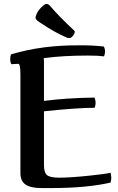

<svg xmlns="http://www.w3.org/2000/svg" viewBox="-20 -945 603 978"><path d="M233 -917Q282 -860 357 -790Q361 -787 361 -783Q361 -778 356.5 -770Q352 -762 346 -756.5Q340 -751 333 -751Q328 -751 324 -752Q307 -759 280 -772.5Q253 -786 226 -803Q199 -820 180 -832.5Q161 -845 161 -855Q161 -862 167 -875Q173 -888 182 -898.5Q191 -909 200.5 -917Q210 -925 217 -925Q225 -925 233 -917ZM462 -396Q373 -396 204 -378V-105Q204 -65 220 -52.5Q236 -40 282 -40Q336 -40 428.5 -49.5Q521 -59 543 -65Q547 -45 547 -39Q547 -31 543 -15Q424 13 236 13H192Q136 13 110 -5Q84 -23 84 -63V-565Q84 -620 73 -620L38 -618Q32 -628 32 -644Q32 -657 36 -668Q196 -716 384 -714Q448 -715 509 -708Q515 -696 515 -682Q515 -671 510 -658Q480 -662 427 -662Q302 -662 203 -649Q204 -644 204 -630V-431Q318 -446 461 -448Q467 -436 467 -419Q467 -409 462 -396Z"/></svg>

Font: Federant
Style: Medium
Weight: 500
Designer: Cyreal (www.cyreal.org)
Foundry: Cyreal (www.cyreal.org)
Version: Version 1.010